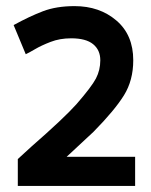

<svg xmlns="http://www.w3.org/2000/svg" viewBox="-20 -614 499 634"><path d="M226.2 -593.8Q308.8 -593.8 364.4 -546.2Q420 -498.8 420 -415Q420 -348.8 389.4 -299.4Q358.8 -250 288.8 -178.8L200 -96.2H426.2V0H38.8V-88.8L83.8 -130Q191.2 -223.8 232.5 -270Q282.5 -327.5 296.9 -355Q311.2 -382.5 311.2 -415Q311.2 -448.8 287.5 -468.1Q263.8 -487.5 215 -487.5Q177.5 -487.5 146.9 -475.6Q116.2 -463.8 95 -451.2Q73.8 -438.8 65 -435L25 -531.2Q77.5 -560 121.9 -576.9Q166.2 -593.8 226.2 -593.8Z"/></svg>

Font: Cambay
Style: Bold
Weight: 700
Designer: Pooja Saxena
Foundry: Pooja Saxena
Version: Version 1.096;PS 001.096;hotconv 1.0.70;makeotf.lib2.5.58329